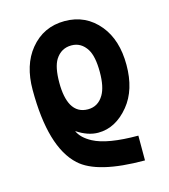

<svg xmlns="http://www.w3.org/2000/svg" viewBox="-111 -635 807 917"><g transform="rotate(-15 293.0 -176.0)"><path d="M293 -110.8Q343.3 -110.8 370.6 -157.2Q393.1 -195.3 393.1 -268.6Q393.1 -345.2 370.6 -381.8Q342.8 -426.3 294.4 -426.3Q243.7 -426.3 215.3 -381.8Q192.9 -345.7 192.9 -268.6Q192.9 -195.8 215.3 -155.3Q240.7 -110.8 293 -110.8ZM492.2 195.3Q257.3 195.3 173.3 117.7Q61 15.1 61 -268.6Q61 -391.6 122.1 -466.3Q188 -546.9 293 -546.9Q397.9 -546.9 463.9 -466.3Q524.9 -391.6 524.9 -268.6Q524.9 -145.5 463.9 -70.8Q397.9 9.8 311.5 9.8Q260.7 9.8 206.1 -26.4Q221.7 9.8 271 36.1Q339.8 72.8 492.2 72.8Z"/></g></svg>

Font: Consola Mono
Style: Bold
Weight: 700
Monospace: yes
Designer: Wojciech Kalinowski "wmk69" (wmk69@o2.pl)
Foundry: Wojciech Kalinowski "wmk69" (wmk69@o2.pl)
Version: Version 2.1.0